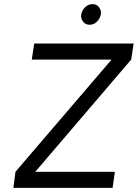

<svg xmlns="http://www.w3.org/2000/svg" viewBox="-20 -911 668 931"><path d="M469 -841Q472 -861 460 -876Q449 -891 429 -891Q408 -891 393 -876Q377 -861 374 -841Q370 -822 383 -806Q394 -791 414 -791Q435 -791 450 -806Q465 -821 469 -841ZM45 0H526L537 -78H151L616 -622L628 -700H146L134 -622H521L55 -78Z"/></svg>

Font: Unageo
Style: Regular-Italic
Weight: 400
Designer: Richard Sepsi
Foundry: Richard Sepsi
Version: Version 2.000